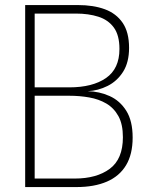

<svg xmlns="http://www.w3.org/2000/svg" viewBox="-20 -758 633 778"><path d="M296 -737.5Q358.5 -737.5 404.8 -720.5Q451 -703.5 477 -665.5Q503 -627.5 503 -564Q503 -505.5 478.8 -467.2Q454.5 -429 416 -409.8Q377.5 -390.5 335.5 -388.5Q382.5 -387.5 424.2 -368.8Q466 -350 491.8 -309Q517.5 -268 517.5 -200.5Q517.5 -133 490.8 -88.5Q464 -44 413 -22Q362 0 290 0H82V-737.5ZM120.5 -390.5 106 -404H260.5Q355 -404 409.5 -441.8Q464 -479.5 464 -559.5Q464 -615.5 441.2 -646.5Q418.5 -677.5 378.8 -690.2Q339 -703 288 -703H103L120.5 -724ZM282.5 -34.5Q371.5 -34.5 424.8 -74Q478 -113.5 478 -202Q478 -254.5 459.8 -287.5Q441.5 -320.5 410.8 -338.5Q380 -356.5 341.2 -363.2Q302.5 -370 261.5 -370H106L120.5 -383.5V-13.5L103 -34.5Z"/></svg>

Font: Epilogue ExtraLight
Style: Regular
Weight: 250
Designer: Tyler Finck
Foundry: Etcetera Type Co
Version: Version 2.112